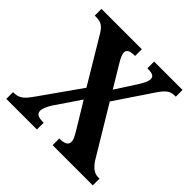

<svg xmlns="http://www.w3.org/2000/svg" viewBox="-180 -880 1047 1047"><g transform="rotate(45 343.0 -357.0)"><path d="M9 0H245V-52H241C200 -52 185 -63 185 -85C185 -106 199 -130 210 -149L310 -296L396 -154C422 -111 426 -100 426 -85C426 -63 408 -52 370 -52H366V0H676V-52H664C641 -52 615 -65 589 -105L418 -389L553 -590C589 -645 609 -662 645 -662H654V-714H435V-662H439C468 -662 490 -657 490 -633C490 -615 476 -591 465 -572L384 -446L307 -574C293 -597 283 -618 283 -632C283 -648 293 -662 336 -662H340V-714H29V-662H41C82 -662 100 -645 121 -609L275 -352L112 -121C81 -77 60 -52 15 -52H9Z"/></g></svg>

Font: Noto Serif Georgian SemiCondensed Bold
Style: Regular
Weight: 700
Width: 4
Designer: Monotype Design Team, Akaki Razmadze
Foundry: Google LLC
Version: Version 2.003